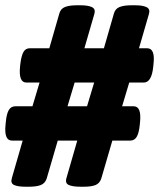

<svg xmlns="http://www.w3.org/2000/svg" viewBox="-25 -706 603 728"><path d="M72 2Q43 2 28.5 -4.5Q14 -11 20 -31L61 -173H20Q-10 -173 -4 -233L-3 -243Q0 -275 8.5 -289Q17 -303 33 -303H98L125 -393H75Q45 -393 51 -453L52 -463Q56 -495 64 -509Q72 -523 88 -523H162L200 -655Q205 -673 221.5 -679.5Q238 -686 267 -686H280Q309 -686 323.5 -679Q338 -672 333 -654L295 -523H369L407 -655Q412 -673 428.5 -679.5Q445 -686 474 -686H487Q516 -686 530.5 -679Q545 -672 540 -654L502 -523H533Q564 -523 557 -463L556 -453Q550 -393 520 -393H465L438 -303H482Q512 -303 506 -243L505 -233Q502 -202 493.5 -187.5Q485 -173 469 -173H401L359 -29Q353 -11 337.5 -4.5Q322 2 293 2H280Q251 2 236 -4.5Q221 -11 227 -31L268 -173H194L152 -29Q146 -11 130 -4.5Q114 2 85 2ZM231 -303H305L332 -393H258Z"/></svg>

Font: Asap Black
Style: Italic
Weight: 900
Italic angle: -6°
Designer: Pablo Cosgaya
Foundry: Omnibus-Type
Version: Version 3.001